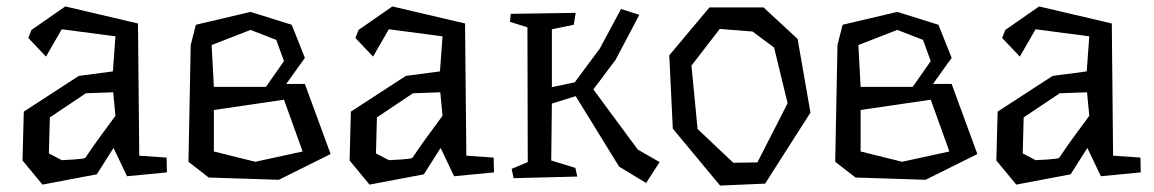

<svg xmlns="http://www.w3.org/2000/svg" viewBox="-20 -549 3587 597"><path d="M247 -259 135 -184 132 -72 172 -51Q192 -52 209 -53Q223 -54 234.5 -55.5Q246 -57 246 -59Q246 -59 250 -65Q254 -71 260.5 -80.5Q267 -90 275 -101.5Q283 -113 292 -125Q312 -153 339 -189L332 -262ZM183 -529 409 -476 413 -65 498 -59 499 -13 375 -1 333 -89 281 -7 112 25 50 -50 54 -202 225 -313 331 -327 339 -436 172 -458 123 -373 68 -431 78 -456Z M1008 -70 847 10 629 3 566 -46 573 -409 589 -472 759 -512 887 -472 928 -369 870 -288H928ZM759 -456 638 -409 645 -279H703H807L863 -359L839 -425ZM921 -78 863 -239 645 -207V-78L774 -46Z M1264 -259 1152 -184 1149 -72 1189 -51Q1209 -52 1226 -53Q1240 -54 1251.5 -55.5Q1263 -57 1263 -59Q1263 -59 1267 -65Q1271 -71 1277.5 -80.5Q1284 -90 1292 -101.5Q1300 -113 1309 -125Q1329 -153 1356 -189L1349 -262ZM1200 -529 1426 -476 1430 -65 1515 -59 1516 -13 1392 -1 1350 -89 1298 -7 1129 25 1067 -50 1071 -202 1242 -313 1348 -327 1356 -436 1189 -458 1140 -373 1085 -431 1095 -456Z M2031 -45 1989 20 1905 -31 1770 -250 1696 -227 1694 -50 1769 -27 1775 0 1577 5 1571 -24 1621 -45 1620 -464 1566 -481 1568 -506 1770 -509 1764 -472 1696 -458V-278L1767 -293L1845 -398L1911 -521L1968 -503L1894 -363L1825 -271L1963 -84Z M2218 -459 2130 -345 2149 -148 2260 -43 2335 -44 2429 -228 2387 -401 2320 -451ZM2354 -526 2460 -428 2500 -199 2359 22 2219 28 2072 -149 2061 -377 2186 -526Z M3019 -70 2858 10 2640 3 2577 -46 2584 -409 2600 -472 2770 -512 2898 -472 2939 -369 2881 -288H2939ZM2770 -456 2649 -409 2656 -279H2714H2818L2874 -359L2850 -425ZM2932 -78 2874 -239 2656 -207V-78L2785 -46Z M3275 -259 3163 -184 3160 -72 3200 -51Q3220 -52 3237 -53Q3251 -54 3262.5 -55.5Q3274 -57 3274 -59Q3274 -59 3278 -65Q3282 -71 3288.5 -80.5Q3295 -90 3303 -101.5Q3311 -113 3320 -125Q3340 -153 3367 -189L3360 -262ZM3211 -529 3437 -476 3441 -65 3526 -59 3527 -13 3403 -1 3361 -89 3309 -7 3140 25 3078 -50 3082 -202 3253 -313 3359 -327 3367 -436 3200 -458 3151 -373 3096 -431 3106 -456Z"/></svg>

Font: Underdog
Style: Regular
Weight: 400
Designer: Sergey Steblina
Foundry: Sergey Steblina, Jovanny Lemonad
Version: Version 1.001; ttfautohint (v0.9)